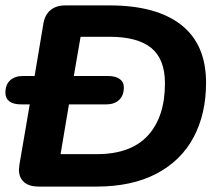

<svg xmlns="http://www.w3.org/2000/svg" viewBox="-25 -690 815 710"><path d="M45 -63Q45 -68 47 -82L85 -304H53Q25 -304 10 -315Q-5 -326 -5 -347Q-5 -377 12.5 -393Q30 -409 60 -409H103L135 -600Q140 -634 161 -652Q182 -670 217 -670H380Q553 -670 645 -598Q737 -526 737 -384Q737 -269 691 -182.5Q645 -96 554 -48Q463 0 331 0H118Q83 0 64 -16.5Q45 -33 45 -63ZM585 -382Q585 -471 534.5 -512.5Q484 -554 380 -554H273L248 -409H374Q402 -409 417.5 -398Q433 -387 433 -367Q433 -337 415.5 -320.5Q398 -304 368 -304H230L199 -120H333Q459 -120 522 -189Q585 -258 585 -382Z"/></svg>

Font: SN Pro Bold
Style: Bold Italic
Weight: 700
Italic angle: -9°
Designer: Tobias Whetton
Foundry: Supernotes
Version: Version 1.003